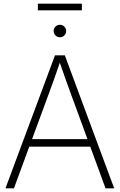

<svg xmlns="http://www.w3.org/2000/svg" viewBox="-20 -1030 654 1050"><path d="M9.8 0H56.2L140.1 -228H473.6L557.1 0H604.5L334.5 -727.5H280.8ZM307.6 -826.2C326.7 -826.2 341.8 -841.3 341.8 -860.4C341.8 -879.4 326.7 -894.5 307.6 -894.5C288.6 -894.5 273.4 -879.4 273.4 -860.4C273.4 -841.3 288.6 -826.2 307.6 -826.2ZM427.7 -1009.8H187V-973.6H427.7ZM155.3 -269 248.5 -522C266.6 -570.8 285.2 -622.1 307.1 -687C329.6 -622.1 347.7 -570.8 365.7 -522L458.5 -269Z"/></svg>

Font: Raveo Display Display ExLight
Style: Regular
Weight: 200
Designer: Jakub Foglar, Rasmus Andersson (Inter)
Foundry: Jakubfoglar.com
Version: Version 1.100;Glyphs 3.2.3 (3260)